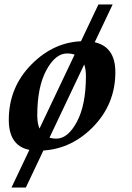

<svg xmlns="http://www.w3.org/2000/svg" viewBox="-20 -668 593 863"><path d="M233.4 -44.9Q285.2 -44.9 325.7 -120.6Q366.2 -196.3 366.2 -325.7Q366.2 -427.7 281.2 -427.7Q229 -427.7 188.2 -352.3Q147.5 -276.9 147.5 -149.9Q147.5 -44.9 233.4 -44.9ZM150.9 9.3Q19.5 9.3 19.5 -128.9Q19.5 -276.4 122.6 -379.6Q225.6 -482.9 358.9 -482.9Q498.5 -482.9 498.5 -343.8Q498.5 -197.8 395 -94.2Q291.5 9.3 150.9 9.3ZM96.2 174.8H31.7L422.4 -647.9H486.3Z"/></svg>

Font: Kelvinch
Style: Bold Italic
Weight: 700
Italic angle: -10°
Designer: Paul James Miller
Foundry: High-Logic / Made with FontCreator
Version: Version 3.30 September 23, 2016